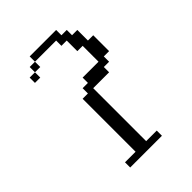

<svg xmlns="http://www.w3.org/2000/svg" viewBox="-154 -557 626 626"><g transform="rotate(-45 158.5 -244.0)"><path d="M48.3 -414.6V-439H72.8V-414.6ZM72.8 -439V-463.4H97.2V-439ZM72.8 0V-23.9H121.6V-268.1H146V-292.5H170.4V-316.9H243.7V-390.1H219.2V-439H194.8V-463.4H97.2V-487.8H219.2V-463.4H243.7V-439H268.1V-390.1H292.5V-316.9H268.1V-292.5H243.7V-268.1H170.4V-23.9H219.2V0Z"/></g></svg>

Font: FS Mondwest Regular
Style: Regular
Weight: 400
Designer: NZWStudios2024
Foundry: https://fontstruct.com
Version: Version 1.0